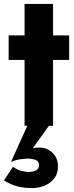

<svg xmlns="http://www.w3.org/2000/svg" viewBox="-39 -640 377 977"><path d="M105 -11 17 184Q43 173 67.5 170Q92 167 99 167Q122 167 141 173.5Q160 180 160 200Q160 218 145.5 226.5Q131 235 105 235Q91 235 68.5 229Q46 223 27 209L-19 278Q17 300 50 308.5Q83 317 125 317Q157 317 187 305Q217 293 236.5 268.5Q256 244 256 208Q256 175 241.5 153.5Q227 132 206 121.5Q185 111 165 111Q155 111 146 111.5Q137 112 128 114L215 -7ZM5 -460V-335H313V-460ZM86 -620V0H231V-620Z"/></svg>

Font: Glinicke Jost Bold
Style: Bold
Weight: 700
Version: Version 3.710